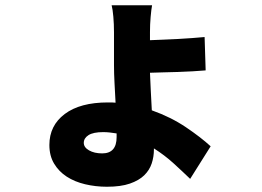

<svg xmlns="http://www.w3.org/2000/svg" viewBox="-20 -633 996 731"><path d="M424 -125Q411 -127 398.5 -128.5Q386 -130 373 -130Q335 -130 317 -118.5Q299 -107 299 -89Q299 -72 319 -60.5Q339 -49 369 -49Q424 -49 424 -111ZM763 -365Q741 -363 713.5 -361.5Q686 -360 657.5 -359Q629 -358 601.5 -357.5Q574 -357 551 -356Q552 -327 554 -289.5Q556 -252 558 -213Q631 -187 688 -148.5Q745 -110 782 -76L704 48Q675 20 641 -11Q607 -42 566 -68V-64Q566 -36 557.5 -10.5Q549 15 529 34.5Q509 54 474.5 66Q440 78 387 78Q344 78 304 68.5Q264 59 234 39.5Q204 20 186 -10Q168 -40 168 -81Q168 -155 226.5 -199Q285 -243 391 -243Q399 -243 405.5 -243Q412 -243 420 -242Q418 -280 416 -317Q414 -354 414 -385V-510Q414 -541 411.5 -569.5Q409 -598 405 -613H559Q556 -597 553.5 -568.5Q551 -540 551 -511V-480Q574 -481 601 -482Q628 -483 656 -484.5Q684 -486 710.5 -488Q737 -490 759 -492Z"/></svg>

Font: Kinto Sans Black
Style: Regular
Weight: 900
Designer: Authors: Ryoko NISHIZUKA  (kana & ideographs); Paul D. Hunt (Latin, Greek & Cyrillic); Wenlong ZHANG  (bopomofo); Sandol
Foundry: Adobe Systems Incorporated, ookami Inc.
Version: Version 0.001